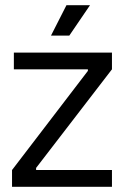

<svg xmlns="http://www.w3.org/2000/svg" viewBox="-20 -714 474 734"><path d="M26 0V-64L316 -443V-449H33V-513H408V-449L118 -72V-64H408V0ZM245 -578H175L234 -694H324Z"/></svg>

Font: Bricolage Grotesque 96pt Light
Style: Regular
Weight: 300
Designer: Mathieu Triay
Foundry: Atelier Triay
Version: Version 1.001; ttfautohint (v1.8.4.7-5d5b);gftools[0.9.33.de